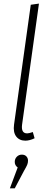

<svg xmlns="http://www.w3.org/2000/svg" viewBox="-20 -761 272 1054"><path d="M193.8 -741.2 101.1 -76.2Q95.2 -28.8 128.9 -28.8Q139.2 -28.8 160.2 -36.1L169.9 -2Q142.6 11.2 119.1 11.2Q86.4 11.2 68.8 -12Q51.3 -35.2 57.1 -77.1L148.9 -734.9ZM100.1 87.9Q115.7 87.9 124.8 97.4Q133.8 106.9 133.8 121.1Q133.8 132.8 129.2 144Q124.5 155.3 111.8 176.8L61 272.9H34.2L77.1 158.2Q61 147 61 127.9Q61 110.8 72.3 99.4Q83.5 87.9 100.1 87.9Z"/></svg>

Font: Fira Sans Compressed ExtraLight
Style: Italic
Weight: 250
Width: 3
Italic angle: -8°
Designer: Carrois Corporate & Edenspiekermann AG
Foundry: Carrois Corporate GbR & Edenspiekermann AG
Version: Version 4.203;PS 004.203;hotconv 1.0.88;makeotf.lib2.5.64775